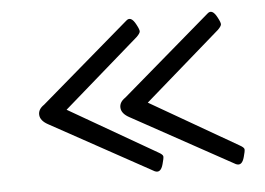

<svg xmlns="http://www.w3.org/2000/svg" viewBox="-37 -535 650 471"><g transform="rotate(-5 288.0 -299.5)"><path d="M511 -443 324 -280 539 -156Q550 -150 550.5 -145.5Q551 -141 547 -127Q541 -104 526 -111L275 -249Q257 -259 256 -273Q255 -287 270 -297L489 -485Q501 -496 513 -473Q520 -460 519.5 -455.5Q519 -451 511 -443ZM311 -443 124 -280 339 -156Q350 -150 350.5 -145.5Q351 -141 347 -127Q341 -104 326 -111L75 -249Q57 -259 56 -273Q55 -287 70 -297L289 -485Q301 -496 313 -473Q320 -460 319.5 -455.5Q319 -451 311 -443Z"/></g></svg>

Font: Bonbon
Style: Regular
Weight: 400
Designer: Ksenia Erulevich
Foundry: Cyreal (www.cyreal.org)
Version: Version 1.000